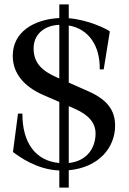

<svg xmlns="http://www.w3.org/2000/svg" viewBox="-20 -780 586 874"><path d="M250 -760V-698C135 -692 38 -635 38 -526C38 -444 92 -385 176 -348L250 -316V-38C142 -47 81 -131 82 -263H62L39 -88C69 -66 147 -8 250 -4V74H293V-5C432 -18 504 -110 504 -208C504 -278 468 -327 381 -365L293 -404V-664C386 -648 436 -569 434 -464H452L480 -637C468 -647 383 -690 293 -697V-760ZM133 -560C133 -621 178 -664 250 -667V-423L238 -428C171 -458 133 -493 133 -560ZM293 -38V-297L320 -285C387 -256 415 -218 415 -172C415 -109 378 -47 293 -38Z"/></svg>

Font: Ortica Linear
Style: Regular
Weight: 400
Designer: Benedetta Bovani
Foundry: Collletttivo
Version: Version 2.000;Glyphs 3.1.2 (3151)